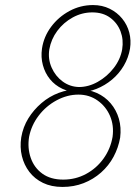

<svg xmlns="http://www.w3.org/2000/svg" viewBox="-20 -730 550 759"><path d="M146 -538Q141 -504 149.5 -472.5Q158 -441 177.5 -417Q197 -393 226.5 -379Q256 -365 291 -365Q327 -365 361 -378.5Q395 -392 423 -415.5Q451 -439 469.5 -470.5Q488 -502 494 -538Q499 -571 491 -601.5Q483 -632 463 -656.5Q443 -681 413.5 -695.5Q384 -710 348 -710Q298 -710 254.5 -686.5Q211 -663 182 -624Q153 -585 146 -538ZM175 -535Q182 -575 206.5 -608Q231 -641 267.5 -661Q304 -681 345 -681Q387 -681 415.5 -660Q444 -639 456.5 -606Q469 -573 463 -535Q456 -495 429.5 -461Q403 -427 366.5 -406.5Q330 -386 292 -386Q256 -387 227.5 -408Q199 -429 184 -463Q169 -497 175 -535ZM64 -187Q58 -148 66.5 -113Q75 -78 96 -50.5Q117 -23 150 -7Q183 9 227 9Q272 9 310.5 -6Q349 -21 379.5 -48Q410 -75 429 -110.5Q448 -146 455 -186Q460 -226 450 -260.5Q440 -295 417.5 -321.5Q395 -348 362.5 -362.5Q330 -377 291 -377Q250 -377 212.5 -363Q175 -349 144 -322.5Q113 -296 92 -262Q71 -228 64 -187ZM95 -189Q104 -235 133 -273Q162 -311 204 -333.5Q246 -356 290 -356Q333 -356 366 -332.5Q399 -309 415 -271.5Q431 -234 425 -189Q417 -142 389.5 -103.5Q362 -65 320.5 -42.5Q279 -20 230 -20Q180 -20 147.5 -43.5Q115 -67 101.5 -106Q88 -145 95 -189Z"/></svg>

Font: Jost ExtraLight
Style: Italic
Weight: 250
Italic angle: -5°
Version: Version 3.710